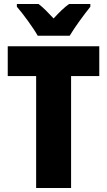

<svg xmlns="http://www.w3.org/2000/svg" viewBox="-20 -947 539 967"><path d="M170 -767H331C355 -808 405 -876 435 -913V-927H328C304 -910 279 -886 250 -854C221 -885 198 -909 174 -927H65V-913C95 -879 149 -805 170 -767ZM338 0V-564H480V-714H19V-564H162V0Z"/></svg>

Font: Noto Sans Sinhala UI Condensed Black
Style: Regular
Weight: 900
Width: 3
Designer: Jelle Bosma - Monotype Design Team
Foundry: Monotype Imaging Inc.
Version: Version 2.006